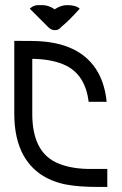

<svg xmlns="http://www.w3.org/2000/svg" viewBox="-20 -741 482 761"><path d="M405.3 -71.3V0H370.1Q289.6 0 238.3 -10.3Q124.5 -34.2 73.2 -125Q36.6 -191.4 36.6 -289.6V-579.1L107.9 -578.6Q299.3 -577.1 368.7 -453.6Q396 -404.3 402.8 -337.4H331.5Q318.4 -442.4 242.7 -480.5Q189.5 -506.8 107.9 -507.8V-289.6Q107.9 -144.5 199.2 -98.6Q251.5 -72.8 330.6 -71.3ZM196.8 -621.6Q183.6 -621.6 172.4 -632.3Q167.5 -636.7 98.1 -706.5Q112.8 -720.7 130.4 -720.7H147.9Q172.9 -720.7 196.8 -704.1Q221.2 -720.7 246.1 -720.7Q281.2 -720.7 295.9 -706.5Q251.5 -657.2 225.6 -636.7Q212.9 -622.6 204.1 -622.1Z"/></svg>

Font: Greenwashing Machine
Style: Regular
Weight: 400
Designer: Tup Wanders
Foundry: Free font, DO NOT SELL
Version: Version 1.00;August 10, 2023;FontCreator 11.5.0.2430 64-bit